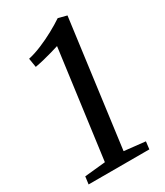

<svg xmlns="http://www.w3.org/2000/svg" viewBox="-189 -829 777 906"><g transform="rotate(-30 200.0 -376.0)"><path d="M22 -41 135.5 -52.5 214 -640Q195.5 -634 173.5 -627.8Q151.5 -621.5 127.2 -615.5Q103 -609.5 78 -605L70 -654Q104.5 -661.5 143.2 -677.8Q182 -694 218.5 -714Q255 -734 282.5 -752.5L329 -740.5L238 -53.5L352.5 -41L347.5 0H16.5Z"/></g></svg>

Font: Merriweather 24pt SemiCondensed
Style: Italic
Weight: 400
Width: 4
Italic angle: -7.8°
Designer: Eben Sorkin
Foundry: Eben Sorkin
Version: Version 2.101